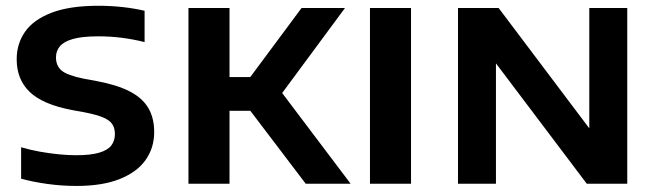

<svg xmlns="http://www.w3.org/2000/svg" viewBox="-20 -622 2224 650"><path d="M239 7.5Q189.5 7.5 140.8 0.8Q92 -6 51.5 -17V-123.5Q82 -114.5 115.2 -108.5Q148.5 -102.5 180.2 -99.5Q212 -96.5 237.5 -96.5Q286.5 -96.5 315.5 -105Q344.5 -113.5 356.8 -129.5Q369 -145.5 369 -168Q369 -187.5 360.5 -201Q352 -214.5 330 -224Q308 -233.5 267.5 -241.5L223.5 -249.5Q124.5 -268.5 80.5 -310.8Q36.5 -353 36.5 -421.5Q36.5 -474 65 -514.8Q93.5 -555.5 154.8 -579Q216 -602.5 313 -602.5Q355 -602.5 395.5 -598Q436 -593.5 469.5 -585.5V-479.5Q432 -489 392.8 -494Q353.5 -499 313 -499Q258 -499 226.8 -490Q195.5 -481 182.5 -465Q169.5 -449 169.5 -428Q169.5 -399.5 188.5 -383.2Q207.5 -367 264 -355.5L307.5 -347.5Q377 -334.5 419.8 -312.2Q462.5 -290 482.2 -256.2Q502 -222.5 502 -175Q502 -121.5 473 -80.5Q444 -39.5 385.5 -16Q327 7.5 239 7.5Z M1015 0 784.5 -303.5 1001 -595H1148L921.5 -288.5L924 -322L1167 0ZM618 0V-595H757V0ZM737 -247V-361H840.5V-247Z M1232.5 0V-595H1371.5V0Z M1530.5 0V-595H1668L1996.5 -159H1975V-595H2103.5V0H1966.5L1637.5 -436H1659V0Z"/></svg>

Font: Encode Sans SC SemiExpanded SemiBold
Style: Regular
Weight: 600
Width: 6
Designer: Multiple Designers
Foundry: Impallari Type
Version: Version 3.002